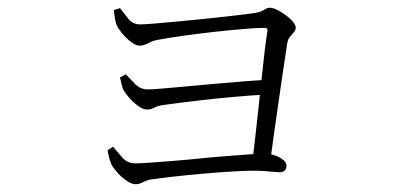

<svg xmlns="http://www.w3.org/2000/svg" viewBox="-20 -490 1040 496"><path d="M290 -469Q300 -456 311.5 -441.5Q323 -427 342 -427Q354 -427 383 -429.5Q412 -432 449.5 -435.5Q487 -439 524.5 -443Q562 -447 592 -450.5Q622 -454 636 -456Q649 -458 655.5 -461Q662 -464 666.5 -467Q671 -470 677 -470Q685 -470 696 -464.5Q707 -459 718 -451Q729 -443 736.5 -434Q744 -425 744 -419Q744 -412 739 -406.5Q734 -401 729 -395Q724 -389 722 -378Q718 -352 712 -311.5Q706 -271 699.5 -226Q693 -181 687 -138.5Q681 -96 677 -65L632 -71Q635 -96 639 -132Q643 -168 647.5 -208.5Q652 -249 656 -288.5Q660 -328 664 -360.5Q668 -393 671 -411Q672 -418 664 -418Q643 -418 608 -415Q573 -412 532 -407.5Q491 -403 452.5 -397.5Q414 -392 387 -387Q375 -385 363 -378.5Q351 -372 341 -372Q331 -372 318 -382Q305 -392 294.5 -405Q284 -418 281 -426Q278 -434 276.5 -445.5Q275 -457 274 -464ZM305 -298Q316 -286 329.5 -272.5Q343 -259 362 -259Q370 -259 396 -261Q422 -263 458.5 -266.5Q495 -270 535 -273.5Q575 -277 612.5 -280Q650 -283 677 -284L674 -246Q630 -244 581 -239.5Q532 -235 486 -229.5Q440 -224 404 -219Q388 -217 379 -212Q370 -207 360 -207Q350 -207 338 -215.5Q326 -224 316 -235Q306 -246 301 -254Q297 -260 294.5 -271Q292 -282 290 -290ZM272 -111Q283 -98 296 -83Q309 -68 330 -68Q345 -68 371 -70Q397 -72 429 -74.5Q461 -77 495 -80.5Q529 -84 561.5 -86.5Q594 -89 621 -91Q648 -93 664 -93Q678 -93 690.5 -88.5Q703 -84 711.5 -77Q720 -70 720 -62Q720 -53 715 -49Q710 -45 702 -45Q696 -45 686 -46Q676 -47 664 -48Q652 -49 639 -49Q606 -49 557 -45.5Q508 -42 458.5 -37Q409 -32 374 -27Q363 -26 351 -20Q339 -14 331 -14Q320 -14 306.5 -23.5Q293 -33 282.5 -45Q272 -57 268 -65Q265 -71 262 -82.5Q259 -94 258 -102Z"/></svg>

Font: Noto Serif SC
Style: Regular
Weight: 200
Designer: Ryoko NISHIZUKA 西塚涼子 (kana & ideographs); Frank Grießhammer (Latin, Greek & Cyrillic); Wenlong ZHANG 张文龙 (bopomofo); San
Foundry: Adobe
Version: Version 2.001;hotconv 1.1.0;makeotfexe 2.6.0